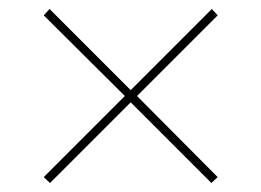

<svg xmlns="http://www.w3.org/2000/svg" viewBox="-20 -519 580 426"><path d="M270 -292 91 -113 77 -126 257 -306 77 -485 90 -499 270 -319 450 -499 463 -485 284 -306 463 -126 449 -113Z"/></svg>

Font: IBM Plex Sans Condensed Thin
Style: Regular
Weight: 100
Width: 3
Designer: Mike Abbink, Paul van der Laan, Pieter van Rosmalen
Foundry: Bold Monday
Version: Version 1.3